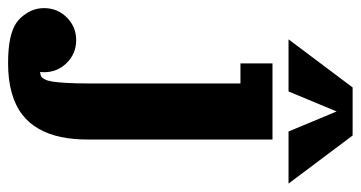

<svg xmlns="http://www.w3.org/2000/svg" viewBox="-341 -459 880 468"><g transform="rotate(90 99.0 -225.0)"><path d="M312.5 -488.3H185.5L136.7 -605.5L87.9 -488.3H-39.1L78.1 -644.5H195.3ZM-102.1 150.9Q-115.2 131.3 -115.2 107.4Q-115.2 75 -92.4 52.1Q-69.6 29.3 -37.1 29.3Q-4.6 29.3 18.2 52.1Q41 75 41 107.4Q41 112.3 40.5 117.2Q46.6 116.9 50.7 114.9Q54.7 112.8 58.3 106Q62 99.1 64 86.4Q65.9 73.7 67.1 52.5Q68.4 31.2 68.4 0V-371.1H19.5V-449.2H205.1V0Q205.1 36.9 199 66.4Q192.9 95.9 179.1 120.4Q165.3 144.8 143.9 161.1Q122.6 177.5 91.3 186.4Q60.1 195.3 19.5 195.3Q-16.8 195.3 -41 190.1Q-65.2 184.8 -78.7 175.5Q-92.3 166.3 -102.1 150.9Z"/></g></svg>

Font: Orelega One
Style: Regular
Weight: 400
Version: Version 1.1 ; ttfautohint (v1.8.3)